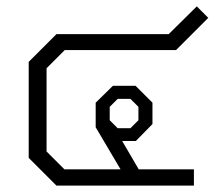

<svg xmlns="http://www.w3.org/2000/svg" viewBox="-20 -582 683 602"><path d="M70 -87V-388L157 -475H509L597 -562L633 -526L532 -425H183L126 -368V-107L182 -51H358L280 -183V-260L334 -313H405L458 -260V-193L406 -140H363L415 -51H588V0H157ZM389 -180 414 -205V-247L389 -272H349L324 -247V-205L349 -180Z"/></svg>

Font: Chakra Petch Light
Style: Regular
Weight: 300
Designer: Katatrad Aksorn Co.,Ltd.
Foundry: Cadson Demak Co.,Ltd.
Version: Version 1.000; ttfautohint (v1.6)